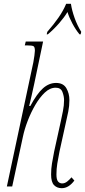

<svg xmlns="http://www.w3.org/2000/svg" viewBox="-20 -978 446 1007"><path d="M304 9Q279 9 263.5 -7Q248 -23 248 -63Q248 -92 252.5 -120Q257 -148 264 -183L299 -342Q304 -365 310 -395Q316 -425 316 -453Q316 -473 307.5 -495.5Q299 -518 272 -518Q242 -518 215 -492.5Q188 -467 165 -427.5Q142 -388 125 -343.5Q108 -299 100 -260L44 0H16L155 -652Q158 -668 160.5 -686.5Q163 -705 163 -712Q163 -731 156 -735.5Q149 -740 120 -740H110L115 -760H206L159 -536Q153 -508 146.5 -479.5Q140 -451 133 -422H139Q174 -487 205.5 -515Q237 -543 274 -543Q312 -543 328 -515.5Q344 -488 344 -453Q344 -422 338 -392.5Q332 -363 327 -342L292 -183Q285 -148 280.5 -120Q276 -92 276 -63Q276 -36 284.5 -26Q293 -16 306 -16Q320 -16 332.5 -26Q345 -36 355 -48L370 -31Q340 9 304 9ZM228 -811Q262 -850 287 -886Q312 -922 327 -958H352Q357 -924 371 -884.5Q385 -845 406 -811L403 -798H397Q377 -822 359.5 -855Q342 -888 334 -915Q317 -887 290 -856Q263 -825 231 -798H225Z"/></svg>

Font: Noto Serif ExtraCondensed Thin
Style: Italic
Weight: 100
Width: 2
Italic angle: -12°
Designer: Monotype Design Team
Foundry: Monotype Imaging Inc.
Version: Version 2.013